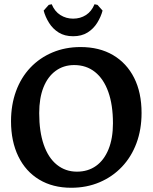

<svg xmlns="http://www.w3.org/2000/svg" viewBox="-20 -874 720 906"><path d="M316 12Q229 12 165 -26.5Q101 -65 66.5 -136Q32 -207 32 -302Q32 -379 55.5 -443.5Q79 -508 123 -554.5Q167 -601 227.5 -626.5Q288 -652 360 -652Q449 -652 513.5 -614Q578 -576 613 -506.5Q648 -437 648 -341Q648 -263 624 -198.5Q600 -134 555.5 -87Q511 -40 450 -14Q389 12 316 12ZM343 -64Q395 -64 433 -91Q471 -118 492 -169.5Q513 -221 513 -292Q513 -379 491 -440.5Q469 -502 428 -534.5Q387 -567 330 -567Q280 -567 242.5 -539.5Q205 -512 185 -461.5Q165 -411 165 -340Q165 -253 186.5 -191Q208 -129 248.5 -96.5Q289 -64 343 -64ZM325 -703Q285 -703 257 -720.5Q229 -738 211.5 -766Q194 -794 186 -824L210 -851L224 -854Q238 -820 265 -803Q292 -786 325 -786Q359 -786 385.5 -803Q412 -820 426 -854L440 -851L464 -824Q456 -794 438.5 -766Q421 -738 393 -720.5Q365 -703 325 -703Z"/></svg>

Font: Alegreya SemiBold
Style: Regular
Weight: 600
Designer: Juan Pablo del Peral
Foundry: Huerta Tipografica
Version: Version 2.009